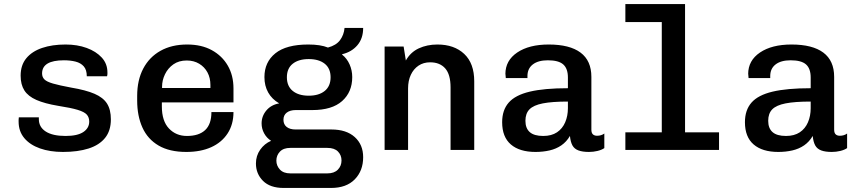

<svg xmlns="http://www.w3.org/2000/svg" viewBox="-20 -741 4240 949"><path d="M291 10Q227 10 177.5 -7.5Q128 -25 100 -58.5Q72 -92 72 -140Q72 -143 72 -148.5Q72 -154 73 -161H172V-152Q172 -113 206 -91Q240 -69 304 -69Q363 -69 392 -88.5Q421 -108 421 -140Q421 -161 409 -174.5Q397 -188 364 -198Q331 -208 267 -218Q201 -229 160 -247Q119 -265 100.5 -294Q82 -323 82 -367Q82 -419 110 -453Q138 -487 188 -504Q238 -521 304 -521Q362 -521 408.5 -504Q455 -487 483 -456.5Q511 -426 511 -383Q511 -380 511 -375.5Q511 -371 509 -364H409Q409 -396 394 -413Q379 -430 353.5 -436.5Q328 -443 296 -443Q188 -443 188 -378Q188 -360 199.5 -348.5Q211 -337 242 -328Q273 -319 332 -308Q404 -296 447 -277.5Q490 -259 509 -229Q528 -199 528 -151Q528 -95 499.5 -59.5Q471 -24 418 -7Q365 10 291 10Z M901 10Q818 10 764 -21.5Q710 -53 684 -110.5Q658 -168 658 -244V-267Q658 -345 688 -402Q718 -459 773.5 -490Q829 -521 905 -521Q976 -521 1027 -493Q1078 -465 1106 -416.5Q1134 -368 1134 -304V-235H780V-215Q780 -143 815 -106Q850 -69 904 -69Q963 -69 994 -98Q1025 -127 1025 -187H1134Q1134 -126 1105 -81.5Q1076 -37 1024 -13.5Q972 10 901 10ZM781 -306H1020V-321Q1020 -356 1005.5 -383Q991 -410 964.5 -426Q938 -442 903 -442Q864 -442 837 -423Q810 -404 795.5 -374Q781 -344 781 -312Z M1382 188Q1315 188 1280 153Q1245 118 1245 67Q1245 29 1266 -1Q1287 -31 1320 -45Q1298 -59 1285.5 -82Q1273 -105 1273 -131Q1273 -167 1296.5 -195Q1320 -223 1360 -230Q1324 -251 1305.5 -284Q1287 -317 1287 -360Q1287 -434 1341 -477.5Q1395 -521 1504 -521Q1564 -521 1601 -506Q1642 -517 1661 -543Q1680 -569 1683 -603H1775Q1775 -551 1746.5 -517.5Q1718 -484 1671 -473V-471Q1695 -452 1708 -422.5Q1721 -393 1721 -360Q1721 -286 1671 -241.5Q1621 -197 1524 -197H1442Q1414 -197 1397.5 -184.5Q1381 -172 1381 -149Q1381 -126 1397 -113.5Q1413 -101 1441 -101H1618Q1692 -101 1733.5 -63.5Q1775 -26 1775 36Q1775 103 1733.5 145.5Q1692 188 1616 188ZM1415 116H1598Q1632 116 1650 97.5Q1668 79 1668 52Q1668 26 1650.5 8Q1633 -10 1598 -10H1415Q1381 -10 1363.5 8.5Q1346 27 1346 53Q1346 78 1363.5 97Q1381 116 1415 116ZM1506 -268Q1556 -268 1585 -291.5Q1614 -315 1614 -359Q1614 -403 1585 -426Q1556 -449 1506 -449Q1456 -449 1427 -426Q1398 -403 1398 -359Q1398 -315 1427 -291.5Q1456 -268 1506 -268Z M1881 0V-511H1975L1986 -442Q2009 -483 2050 -502Q2091 -521 2142 -521Q2225 -521 2274.5 -474.5Q2324 -428 2324 -339V0H2207V-309Q2207 -373 2180.5 -403Q2154 -433 2106 -433Q2073 -433 2048.5 -416.5Q2024 -400 2010.5 -371Q1997 -342 1997 -304V0Z M2627 10Q2548 10 2505 -27Q2462 -64 2462 -137Q2462 -197 2494.5 -234Q2527 -271 2598.5 -288Q2670 -305 2787 -305V-358Q2787 -402 2764 -422.5Q2741 -443 2688 -443Q2640 -443 2613.5 -422.5Q2587 -402 2587 -365V-355H2480Q2479 -368 2478.5 -372.5Q2478 -377 2478 -376.5Q2478 -376 2478 -374.5Q2478 -373 2478 -375Q2478 -442 2536.5 -481.5Q2595 -521 2692 -521Q2796 -521 2849.5 -481Q2903 -441 2903 -361V-100Q2903 -84 2910.5 -77Q2918 -70 2931 -70Q2952 -70 2967 -81V-9Q2954 0 2933.5 5Q2913 10 2891 10Q2859 10 2839 2.5Q2819 -5 2809.5 -22Q2800 -39 2797 -69Q2780 -40 2754.5 -22.5Q2729 -5 2696.5 2.5Q2664 10 2627 10ZM2665 -69Q2706 -69 2733 -87Q2760 -105 2773.5 -136.5Q2787 -168 2787 -206V-239Q2709 -239 2663 -230Q2617 -221 2597 -200.5Q2577 -180 2577 -144Q2577 -107 2598.5 -88Q2620 -69 2665 -69Z M3251 0V-632H3071V-721H3366V0ZM3071 0V-87H3534V0Z M3827 10Q3748 10 3705 -27Q3662 -64 3662 -137Q3662 -197 3694.5 -234Q3727 -271 3798.5 -288Q3870 -305 3987 -305V-358Q3987 -402 3964 -422.5Q3941 -443 3888 -443Q3840 -443 3813.5 -422.5Q3787 -402 3787 -365V-355H3680Q3679 -368 3678.5 -372.5Q3678 -377 3678 -376.5Q3678 -376 3678 -374.5Q3678 -373 3678 -375Q3678 -442 3736.5 -481.5Q3795 -521 3892 -521Q3996 -521 4049.5 -481Q4103 -441 4103 -361V-100Q4103 -84 4110.5 -77Q4118 -70 4131 -70Q4152 -70 4167 -81V-9Q4154 0 4133.5 5Q4113 10 4091 10Q4059 10 4039 2.5Q4019 -5 4009.5 -22Q4000 -39 3997 -69Q3980 -40 3954.5 -22.5Q3929 -5 3896.5 2.5Q3864 10 3827 10ZM3865 -69Q3906 -69 3933 -87Q3960 -105 3973.5 -136.5Q3987 -168 3987 -206V-239Q3909 -239 3863 -230Q3817 -221 3797 -200.5Q3777 -180 3777 -144Q3777 -107 3798.5 -88Q3820 -69 3865 -69Z"/></svg>

Font: Chivo Mono Medium
Style: Regular
Weight: 500
Monospace: yes
Designer: Hector Gatti
Foundry: Omnibus-Type
Version: Version 1.008